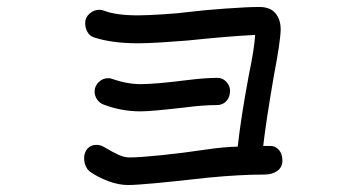

<svg xmlns="http://www.w3.org/2000/svg" viewBox="-20 -672 1040 550"><path d="M789 -212Q789 -193 774.5 -182.5Q760 -172 738 -172Q667 -172 575 -163Q390 -142 347 -142Q320 -142 290.5 -153Q261 -164 238 -180Q230 -186 225.5 -196.5Q221 -207 221 -219Q221 -235 230.5 -246Q240 -257 256 -257Q268 -257 278 -251Q303 -236 319.5 -228.5Q336 -221 351 -221Q380 -221 443 -227.5Q506 -234 573 -244Q620 -251 661 -252Q670 -335 693 -458Q708 -529 711 -572Q632 -568 518 -556Q482 -553 441.5 -550.5Q401 -548 376 -548Q300 -548 249 -565Q237 -569 230.5 -580.5Q224 -592 224 -606Q224 -622 236.5 -633Q249 -644 265 -644Q272 -644 279 -641Q313 -628 376 -628Q399 -628 447 -631Q495 -634 523 -638Q564 -643 626.5 -647.5Q689 -652 723 -652Q754 -652 769 -634Q784 -616 784 -588Q784 -557 764 -452Q742 -324 734 -254H754Q769 -254 779 -242.5Q789 -231 789 -212ZM251 -410Q251 -425 262.5 -436.5Q274 -448 290 -448Q297 -448 301 -446Q344 -431 383 -431Q424 -431 512 -442Q567 -449 603 -449Q618 -449 628.5 -437.5Q639 -426 639 -412Q639 -394 628.5 -382.5Q618 -371 601 -371Q561 -371 508 -364Q413 -353 383 -353Q328 -353 278 -372Q266 -376 258.5 -386.5Q251 -397 251 -410Z"/></svg>

Font: Tsukimi Rounded Medium
Style: Regular
Weight: 500
Designer: Takashi Funayama
Foundry: Takashi Funayama
Version: Version 1.032; ttfautohint (v1.8.3)